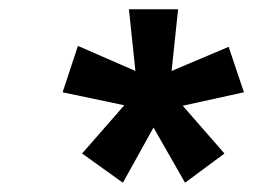

<svg xmlns="http://www.w3.org/2000/svg" viewBox="-20 -780 546 414"><path d="M115 -581 148 -681 272 -627 258 -760H364L350 -627L473 -679L506 -581L374 -552L464 -449L379 -386L311 -505L245 -386L157 -449L248 -553Z"/></svg>

Font: Volkhov
Style: Bold Italic
Weight: 700
Designer: Cyreal (www.cyreal.org)
Foundry: Cyreal (www.cyreal.org)
Version: Version 1.001